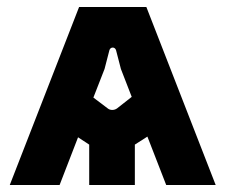

<svg xmlns="http://www.w3.org/2000/svg" viewBox="-20 -531 646 551"><path d="M8 0H151L204 -137L236 -116V0H367V-116L403 -139L457 0H599L400 -511H207ZM248 -251 280 -333 294 -387C297 -397 310 -397 313 -387L327 -333L358 -253L316 -220C308 -214 296 -214 289 -220Z"/></svg>

Font: Finlandica
Style: Bold
Weight: 700
Designer: Niklas Ekholm, Juho Hiilivirta, Jaakko Suomalainen
Foundry: Helsinki Type Studio
Version: Version 2.000;Glyphs 3.2 (3202)